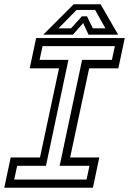

<svg xmlns="http://www.w3.org/2000/svg" viewBox="-37 -878 604 898"><path d="M-17 0 13 -141.5H150L239 -558.5H102L132 -700H546.5L516.5 -558.5H380L291 -141.5H427.5L397.5 0ZM29.5 -38.2H367.8L381.5 -102.5H242L347 -598H486.5L500.2 -662.2H162L148.2 -598H283L178 -102.5H43.2ZM307.5 -858H433.5L515.5 -716H377L352 -770L304 -716H165.5ZM321 -831.5 236.5 -745.5H295.2L346 -801.5H370L397.2 -745.5H456L408 -831.5Z"/></svg>

Font: Tourney Thin
Style: Italic
Weight: 100
Italic angle: -12°
Designer: Tyler Finck
Foundry: Etcetera Type Co
Version: Version 1.015